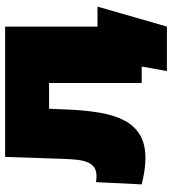

<svg xmlns="http://www.w3.org/2000/svg" viewBox="20 -608 688 769"><g transform="rotate(-90 364.5 -223.0)"><path d="M643 101H465L483 0H417V-371H314L311 -300Q308 -226 298 -167.5Q288 -109 266.5 -68.5Q245 -28 208.5 -6.5Q172 15 116 15Q71 15 11 0L20 -183Q26 -182 32 -181.5Q38 -181 43 -181Q65 -181 78 -189.5Q91 -198 98.5 -214.5Q106 -231 109 -254.5Q112 -278 113 -309L121 -547H643V-177H723Z"/></g></svg>

Font: Montserrat-Alt1 Black
Style: Regular
Weight: 900
Designer: Differentunic
Foundry: Differentunic
Version: Version 7.222